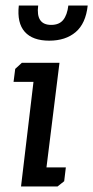

<svg xmlns="http://www.w3.org/2000/svg" viewBox="-20 -674 337 694"><path d="M35 -425 59 -447H195L148 -69H218L212 -19L188 0H56L101 -378H29ZM227 -654H297Q290 -589 253.5 -558Q217 -527 158 -527Q98 -527 69.5 -559Q41 -591 48 -654H118Q109 -584 165 -584Q194 -584 208.5 -602Q223 -620 227 -654Z"/></svg>

Font: Zilla Slab Medium
Style: Regular
Weight: 500
Designer: Typotheque.com
Foundry: Typotheque type foundry
Version: Version 1.1; 2017